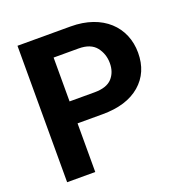

<svg xmlns="http://www.w3.org/2000/svg" viewBox="-128 -825 901 940"><g transform="rotate(-20 322.5 -355.5)"><path d="M340.3 -253.4C423.8 -253.4 489.3 -273.4 536.6 -314C583.5 -354.5 606.9 -408.7 606.9 -477.5C606.9 -611.8 507.8 -710.9 340.3 -710.9H63.5V0H210V-253.4ZM340.3 -596.2C382.3 -596.2 412.6 -584 431.6 -560.1C450.2 -536.1 459.5 -508.3 459.5 -476.6C459.5 -444.8 450.2 -418.9 431.6 -398.4C412.6 -377.9 382.3 -367.7 340.3 -367.7H210V-596.2Z"/></g></svg>

Font: Vazirmatn
Style: Bold
Weight: 700
Designer: Saber Rastikerdar
Foundry: Saber Rastikerdar
Version: Version 33.003